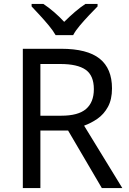

<svg xmlns="http://www.w3.org/2000/svg" viewBox="-20 -964 662 984"><path d="M294 -714Q427 -714 490.5 -663.5Q554 -613 554 -511Q554 -454 533 -416Q512 -378 479.5 -355.5Q447 -333 411 -320L607 0H502L329 -295H187V0H97V-714ZM289 -636H187V-371H294Q381 -371 421 -405.5Q461 -440 461 -507Q461 -577 419 -606.5Q377 -636 289 -636ZM265 -784Q252 -807 230 -833.5Q208 -860 184 -886Q160 -912 142 -931V-944H202Q228 -927 256 -903Q284 -879 309 -852Q336 -879 364 -903Q392 -927 418 -944H480V-931Q461 -912 436.5 -886Q412 -860 389.5 -833.5Q367 -807 355 -784Z"/></svg>

Font: Noto Sans Takri
Style: Regular
Weight: 400
Designer: Monotype Design Team
Foundry: Monotype Imaging Inc.
Version: Version 2.003; ttfautohint (v1.8.4.7-5d5b)